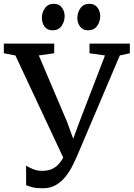

<svg xmlns="http://www.w3.org/2000/svg" viewBox="-33 -971 699 1004"><path d="M191 13.5Q159 13.5 139 8.8Q119 4 103.5 -2.5V-105Q117 -96 139.2 -86.8Q161.5 -77.5 186 -77.5Q218 -77.5 240.8 -88.2Q263.5 -99 280.5 -120.8Q297.5 -142.5 311 -175L310 -120.5L47.5 -681L-13 -692.5V-743H250.5V-692.5L170 -681L318 -333L367 -198H332.5L382.5 -334L516 -681L435 -692.5V-743H646V-692.5L593.5 -681L369.5 -154Q360 -132 345.5 -103.2Q331 -74.5 310.2 -48Q289.5 -21.5 260.2 -4Q231 13.5 191 13.5ZM241 -812.5Q215 -812.5 200.5 -831.5Q186 -850.5 186 -877Q186 -906 202 -928.5Q218 -951 248.5 -951H249.5Q275.5 -951 290.2 -932Q305 -913 305 -887Q305 -858 288.8 -835.2Q272.5 -812.5 242 -812.5ZM427 -812.5Q401 -812.5 386.2 -831.5Q371.5 -850.5 371.5 -877Q371.5 -906 387.8 -928.5Q404 -951 434.5 -951H435.5Q461.5 -951 476.2 -932Q491 -913 491 -887Q491 -858 474.8 -835.2Q458.5 -812.5 428 -812.5Z"/></svg>

Font: Merriweather 20pt
Style: Regular
Weight: 400
Version: Version 2.100